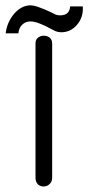

<svg xmlns="http://www.w3.org/2000/svg" viewBox="-20 -672 326 710"><path d="M111.3 -511.7V-14.6Q111.3 0 120.1 9.8Q128.9 17.6 141.6 17.6Q154.3 17.6 163.1 8.8Q172.9 0 172.9 -14.6V-511.7Q172.9 -525.4 163.1 -533.2Q154.3 -540 141.6 -540Q128.9 -540 120.1 -532.2Q111.3 -525.4 111.3 -511.7ZM240.2 -648.4H239.3Q238.3 -633.8 231.4 -626Q222.7 -615.2 202.1 -615.2Q193.4 -615.2 185.5 -618.2Q180.7 -620.1 169.9 -626L150.4 -634.8L143.6 -637.7Q127 -644.5 118.2 -647.5Q102.5 -652.3 92.8 -652.3Q59.6 -652.3 32.2 -621.1Q5.9 -589.8 1 -548.8H47.9Q49.8 -568.4 61.5 -580.1Q74.2 -592.8 92.8 -592.8Q101.6 -592.8 116.2 -588.9Q127.9 -585 149.4 -575.2L168 -565.4Q179.7 -559.6 185.5 -556.6Q195.3 -552.7 206.1 -552.7Q241.2 -552.7 264.6 -580.1Q289.1 -608.4 286.1 -648.4Z"/></svg>

Font: Gulim
Style: Regular
Weight: 400
Version: Version 2.21